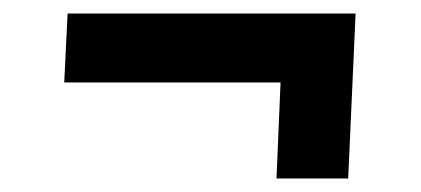

<svg xmlns="http://www.w3.org/2000/svg" viewBox="-20 -405 622 284"><path d="M389 -141 395 -283H75L80 -385H506L495 -141Z"/></svg>

Font: Literata 18pt
Style: Bold Italic
Weight: 700
Italic angle: -2°
Designer: Latin by Veronika Burian and Jose Scaglione. Greek by Irene Vlachou. Cyrillic by Vera Evstafieva
Foundry: TypeTogether
Version: Version 3.103;gftools[0.9.29]